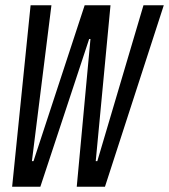

<svg xmlns="http://www.w3.org/2000/svg" viewBox="-20 -708 641 728"><path d="M26 0 96 -688H175L101 -97H107L301 -688H399L343 -97H349L524 -688H601L378 0H271L323 -560H318L133 0Z"/></svg>

Font: Saira Ultra Condensed Medium
Style: Italic
Weight: 500
Width: 1
Italic angle: -12°
Designer: Hector Gatti with collaboration of the Omnibus-Type team
Foundry: Omnibus-Type
Version: Version 1.001; ttfautohint (v1.8)